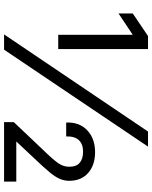

<svg xmlns="http://www.w3.org/2000/svg" viewBox="78 -825 747 943"><g transform="rotate(90 451.5 -353.5)"><path d="M221 -266H151V-675L211 -672L46 -562V-632L157 -707H221ZM224 0H149L626 -707H700ZM580 -48 727 -203Q765 -242 782 -267Q799 -292 799 -320Q799 -355 779.5 -371.5Q760 -388 725 -388Q688 -388 668.5 -367.5Q649 -347 650 -305H582Q579 -370 620 -408.5Q661 -447 727 -447Q791 -447 829.5 -413Q868 -379 868 -320Q868 -295 858 -272.5Q848 -250 825.5 -223Q803 -196 766 -157L641 -24L629 -60H872V0H580Z"/></g></svg>

Font: 42dot Sans Light Medium
Style: Regular
Weight: 500
Version: Version 1.000